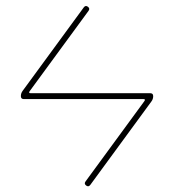

<svg xmlns="http://www.w3.org/2000/svg" viewBox="-20 -587 592 653"><path d="M61 -250Q51 -250 51 -260Q51 -270 57 -278L265 -562Q271 -570 279 -564Q287 -558 281 -550L81 -277Q76 -270 84 -270H491Q501 -270 501 -260Q501 -250 495 -242L287 42Q281 50 273 44Q265 38 271 30L471 -243Q476 -250 468 -250Z"/></svg>

Font: Rounded Mplus 1c Thin
Style: Regular
Weight: 250
Version: Version 1.059.20150529